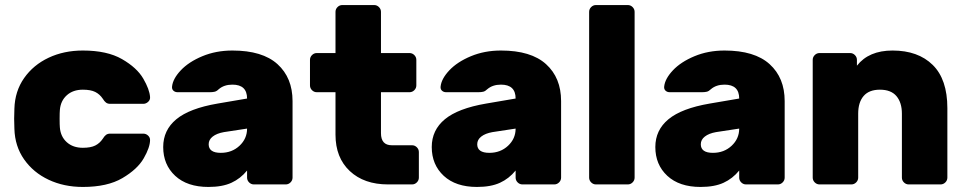

<svg xmlns="http://www.w3.org/2000/svg" viewBox="-20 -730 3823 760"><path d="M308 -145Q339 -145 357 -154Q375 -163 387 -181Q393 -191 399.5 -196Q406 -201 416 -201H547Q558 -201 566 -193.5Q574 -186 574 -176Q574 -147 549 -103.5Q524 -60 464.5 -25Q405 10 308 10Q233 10 172.5 -18.5Q112 -47 75.5 -99Q39 -151 37 -220L36 -260L37 -300Q39 -369 75.5 -421Q112 -473 172.5 -501.5Q233 -530 308 -530Q404 -530 463 -496Q522 -462 547 -419Q572 -376 574 -346Q575 -335 566.5 -327Q558 -319 547 -319H416Q406 -319 399.5 -324Q393 -329 387 -339Q375 -357 357 -366Q339 -375 308 -375Q269 -375 244.5 -353Q220 -331 217 -295Q216 -285 216 -260Q216 -235 217 -225Q220 -189 244.5 -167Q269 -145 308 -145Z M958 -340Q958 -395 900 -395Q867 -395 846 -377Q838 -369 830 -367Q822 -365 810 -365H683Q673 -365 666.5 -371Q660 -377 661 -387Q664 -418 695.5 -451.5Q727 -485 781 -507.5Q835 -530 900 -530Q1019 -530 1078.5 -476Q1138 -422 1138 -330V-27Q1138 -16 1130 -8Q1122 0 1111 0H985Q974 0 966 -8Q958 -16 958 -27V-55Q932 -23 896 -6.5Q860 10 805 10Q721 10 673.5 -34Q626 -78 626 -148Q626 -215 678 -258Q730 -301 841 -320ZM866 -207Q838 -202 822 -189.5Q806 -177 806 -159Q806 -125 854 -125Q898 -125 928 -153Q958 -181 958 -221Z M1531 -155H1611Q1622 -155 1630 -147Q1638 -139 1638 -128V-27Q1638 -16 1630 -8Q1622 0 1611 0H1516Q1421 0 1364.5 -53Q1308 -106 1308 -197V-365H1234Q1223 -365 1215 -373Q1207 -381 1207 -392V-493Q1207 -504 1215 -512Q1223 -520 1234 -520H1308V-683Q1308 -694 1316 -702Q1324 -710 1335 -710H1461Q1472 -710 1480 -702Q1488 -694 1488 -683V-520H1601Q1612 -520 1620 -512Q1628 -504 1628 -493V-392Q1628 -381 1620 -373Q1612 -365 1601 -365H1488V-203Q1488 -155 1531 -155Z M2021 -340Q2021 -395 1963 -395Q1930 -395 1909 -377Q1901 -369 1893 -367Q1885 -365 1873 -365H1746Q1736 -365 1729.5 -371Q1723 -377 1724 -387Q1727 -418 1758.5 -451.5Q1790 -485 1844 -507.5Q1898 -530 1963 -530Q2082 -530 2141.5 -476Q2201 -422 2201 -330V-27Q2201 -16 2193 -8Q2185 0 2174 0H2048Q2037 0 2029 -8Q2021 -16 2021 -27V-55Q1995 -23 1959 -6.5Q1923 10 1868 10Q1784 10 1736.5 -34Q1689 -78 1689 -148Q1689 -215 1741 -258Q1793 -301 1904 -320ZM1929 -207Q1901 -202 1885 -189.5Q1869 -177 1869 -159Q1869 -125 1917 -125Q1961 -125 1991 -153Q2021 -181 2021 -221Z M2465 0H2339Q2328 0 2320 -8Q2312 -16 2312 -27V-683Q2312 -694 2320 -702Q2328 -710 2339 -710H2465Q2476 -710 2484 -702Q2492 -694 2492 -683V-27Q2492 -16 2484 -8Q2476 0 2465 0Z M2906 -340Q2906 -395 2848 -395Q2815 -395 2794 -377Q2786 -369 2778 -367Q2770 -365 2758 -365H2631Q2621 -365 2614.5 -371Q2608 -377 2609 -387Q2612 -418 2643.5 -451.5Q2675 -485 2729 -507.5Q2783 -530 2848 -530Q2967 -530 3026.5 -476Q3086 -422 3086 -330V-27Q3086 -16 3078 -8Q3070 0 3059 0H2933Q2922 0 2914 -8Q2906 -16 2906 -27V-55Q2880 -23 2844 -6.5Q2808 10 2753 10Q2669 10 2621.5 -34Q2574 -78 2574 -148Q2574 -215 2626 -258Q2678 -301 2789 -320ZM2814 -207Q2786 -202 2770 -189.5Q2754 -177 2754 -159Q2754 -125 2802 -125Q2846 -125 2876 -153Q2906 -181 2906 -221Z M3703 0H3577Q3566 0 3558 -8Q3550 -16 3550 -27V-280Q3550 -324 3528.5 -349.5Q3507 -375 3463 -375Q3420 -375 3398.5 -350Q3377 -325 3377 -280V-27Q3377 -16 3369 -8Q3361 0 3350 0H3224Q3213 0 3205 -8Q3197 -16 3197 -27V-493Q3197 -504 3205 -512Q3213 -520 3224 -520H3345Q3356 -520 3364 -512Q3372 -504 3372 -493V-470Q3419 -530 3513 -530Q3614 -530 3672 -473Q3730 -416 3730 -302V-27Q3730 -16 3722 -8Q3714 0 3703 0Z"/></svg>

Font: Rubik
Style: Regular
Weight: 700
Designer: Hubert & Fischer
Foundry: Hubert & Fischer
Version: Version 1.100